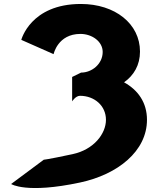

<svg xmlns="http://www.w3.org/2000/svg" viewBox="-20 -860 797 968"><path d="M250.2 -587C250.2 -587 271.1 -689 385.5 -689C443.8 -689 497.7 -651 497.7 -598C497.7 -538 443.8 -494 388.8 -494L343.7 -472V-349C343.7 -349 361.3 -377 383.3 -377C455.9 -377 514.2 -327 514.2 -256C514.2 -186 453.3 -105.8 346.2 -82.9C213.5 -54.5 200.9 -54.9 200.9 -54.9L36 67.7C36 67.7 112.4 118.2 384.4 60C573.9 19.5 721 -98 721 -256C721 -343 675.9 -406 605.5 -445C655 -480 685.8 -532 685.8 -600C685.8 -740 560.4 -840 387.7 -840C133.6 -840 87.4 -659 87.4 -659Z"/></svg>

Font: Hussar
Style: BdWide
Weight: 700
Foundry: Cannot Into Space Fonts
Version: Version 2.00